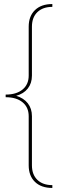

<svg xmlns="http://www.w3.org/2000/svg" viewBox="-20 -760 299 950"><path d="M60 -286Q97 -275 117.5 -249Q138 -223 138 -185V58Q138 104 165 130Q192 156 239 156V170Q184 170 153 140Q122 110 122 58V-185Q122 -229 91.5 -254Q61 -279 8 -279V-292Q61 -292 91.5 -317Q122 -342 122 -386V-628Q122 -680 153 -710Q184 -740 239 -740V-726Q192 -726 165 -700Q138 -674 138 -628V-386Q138 -348 117.5 -322Q97 -296 60 -286Z"/></svg>

Font: Work Sans Hairline
Style: Regular
Weight: 400
Designer: Wei Huang
Foundry: Wei Huang
Version: Version 1.032